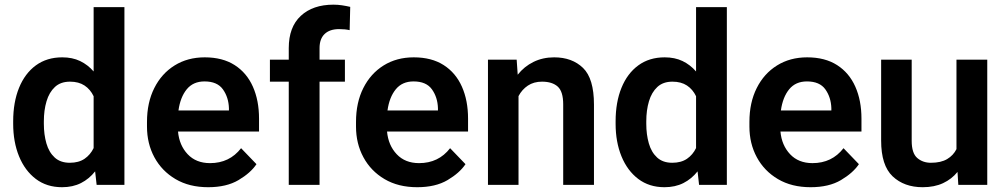

<svg xmlns="http://www.w3.org/2000/svg" viewBox="-20 -780 4241 810"><path d="M35.6 -257.8V-268.1Q35.6 -348.6 60.3 -409.4Q85 -470.2 131.3 -504.2Q177.7 -538.1 242.7 -538.1Q285.2 -538.1 317.9 -522.5Q350.6 -506.8 375 -478.5V-750H504.9V0H387.7L381.3 -57.1Q356.4 -25.4 321.8 -7.8Q287.1 9.8 241.7 9.8Q177.2 9.8 131.1 -25.1Q85 -60.1 60.3 -120.6Q35.6 -181.2 35.6 -257.8ZM165 -268.1V-257.8Q165 -212.4 175.8 -175Q186.5 -137.7 210.7 -115.5Q234.9 -93.3 274.4 -93.3Q312 -93.3 336.7 -110.1Q361.3 -127 375 -155.3V-374Q361.3 -402.8 336.7 -419.2Q312 -435.5 275.4 -435.5Q235.8 -435.5 211.7 -413.1Q187.5 -390.6 176.3 -352.8Q165 -314.9 165 -268.1Z M858.4 9.8Q778.3 9.8 720.5 -24.4Q662.6 -58.6 631.3 -116.5Q600.1 -174.3 600.1 -246.1V-265.6Q600.1 -347.2 630.9 -408.4Q661.6 -469.7 716.6 -503.9Q771.5 -538.1 843.8 -538.1Q918.9 -538.1 970 -505.4Q1021 -472.7 1046.9 -414.3Q1072.8 -356 1072.8 -279.3V-225.1H731Q736.3 -167 771.7 -129.4Q807.1 -91.8 866.2 -91.8Q948.2 -91.8 997.1 -154.8L1062 -87.4Q1037.1 -50.3 986.3 -20.3Q935.5 9.8 858.4 9.8ZM842.8 -436.5Q794.9 -436.5 767.8 -403.3Q740.7 -370.1 732.9 -314H945.8V-323.7Q944.3 -369.6 920.4 -403.1Q896.5 -436.5 842.8 -436.5Z M1328.1 0H1198.2V-435.5H1118.7V-528.3H1198.2V-577.1Q1198.2 -666 1249 -713.1Q1299.8 -760.3 1386.7 -760.3Q1405.3 -760.3 1423.1 -757.6Q1440.9 -754.9 1457.5 -751L1455.1 -652.8Q1436 -657.2 1410.6 -657.2Q1371.1 -657.2 1349.6 -636.7Q1328.1 -616.2 1328.1 -577.1V-528.3H1435.1V-435.5H1328.1Z M1740.2 9.8Q1660.2 9.8 1602.3 -24.4Q1544.4 -58.6 1513.2 -116.5Q1481.9 -174.3 1481.9 -246.1V-265.6Q1481.9 -347.2 1512.7 -408.4Q1543.5 -469.7 1598.4 -503.9Q1653.3 -538.1 1725.6 -538.1Q1800.8 -538.1 1851.8 -505.4Q1902.8 -472.7 1928.7 -414.3Q1954.6 -356 1954.6 -279.3V-225.1H1612.8Q1618.2 -167 1653.6 -129.4Q1689 -91.8 1748 -91.8Q1830.1 -91.8 1878.9 -154.8L1943.8 -87.4Q1918.9 -50.3 1868.2 -20.3Q1817.4 9.8 1740.2 9.8ZM1724.6 -436.5Q1676.8 -436.5 1649.7 -403.3Q1622.6 -370.1 1614.7 -314H1827.6V-323.7Q1826.2 -369.6 1802.2 -403.1Q1778.3 -436.5 1724.6 -436.5Z M2266.6 -435.5Q2231.9 -435.5 2207 -418.9Q2182.1 -402.3 2167.5 -374.5V0H2038.6V-528.3H2159.7L2164.1 -464.8Q2191.4 -499.5 2230.7 -518.8Q2270 -538.1 2317.9 -538.1Q2393.6 -538.1 2439.7 -493.4Q2485.8 -448.7 2485.8 -338.9V0H2356V-339.8Q2356 -394 2332.8 -414.8Q2309.6 -435.5 2266.6 -435.5Z M2577.1 -257.8V-268.1Q2577.1 -348.6 2601.8 -409.4Q2626.5 -470.2 2672.9 -504.2Q2719.2 -538.1 2784.2 -538.1Q2826.7 -538.1 2859.4 -522.5Q2892.1 -506.8 2916.5 -478.5V-750H3046.4V0H2929.2L2922.9 -57.1Q2897.9 -25.4 2863.3 -7.8Q2828.6 9.8 2783.2 9.8Q2718.8 9.8 2672.6 -25.1Q2626.5 -60.1 2601.8 -120.6Q2577.1 -181.2 2577.1 -257.8ZM2706.5 -268.1V-257.8Q2706.5 -212.4 2717.3 -175Q2728 -137.7 2752.2 -115.5Q2776.4 -93.3 2815.9 -93.3Q2853.5 -93.3 2878.2 -110.1Q2902.8 -127 2916.5 -155.3V-374Q2902.8 -402.8 2878.2 -419.2Q2853.5 -435.5 2816.9 -435.5Q2777.3 -435.5 2753.2 -413.1Q2729 -390.6 2717.8 -352.8Q2706.5 -314.9 2706.5 -268.1Z M3399.9 9.8Q3319.8 9.8 3262 -24.4Q3204.1 -58.6 3172.9 -116.5Q3141.6 -174.3 3141.6 -246.1V-265.6Q3141.6 -347.2 3172.4 -408.4Q3203.1 -469.7 3258.1 -503.9Q3313 -538.1 3385.3 -538.1Q3460.4 -538.1 3511.5 -505.4Q3562.5 -472.7 3588.4 -414.3Q3614.3 -356 3614.3 -279.3V-225.1H3272.5Q3277.8 -167 3313.2 -129.4Q3348.6 -91.8 3407.7 -91.8Q3489.7 -91.8 3538.6 -154.8L3603.5 -87.4Q3578.6 -50.3 3527.8 -20.3Q3477.1 9.8 3399.9 9.8ZM3384.3 -436.5Q3336.4 -436.5 3309.3 -403.3Q3282.2 -370.1 3274.4 -314H3487.3V-323.7Q3485.8 -369.6 3461.9 -403.1Q3438 -436.5 3384.3 -436.5Z M4022.9 0 4019.5 -54.7Q3995.1 -24.4 3958.5 -7.3Q3921.9 9.8 3872.6 9.8Q3794.4 9.8 3745.8 -36.1Q3697.3 -82 3697.3 -187V-528.3H3826.2V-186Q3826.2 -133.8 3849.6 -113.5Q3873 -93.3 3907.2 -93.3Q3949.7 -93.3 3975.8 -108.9Q4002 -124.5 4015.1 -150.9V-528.3H4145V0Z"/></svg>

Font: Vazirmatn RD FD SemiBold
Style: Regular
Weight: 600
Designer: Saber Rastikerdar
Foundry: Saber Rastikerdar
Version: Version 33.003